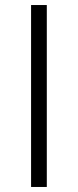

<svg xmlns="http://www.w3.org/2000/svg" viewBox="-20 -743 310 763"><path d="M103.5 -723H166V0H103.5Z"/></svg>

Font: Public Sans Thin ExtraLight
Style: Regular
Weight: 250
Version: Version 1.007